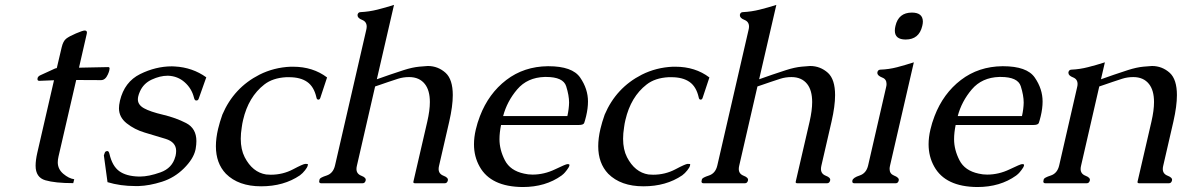

<svg xmlns="http://www.w3.org/2000/svg" viewBox="-20 -734 4738 769"><path d="M137.7 -410.2Q128.4 -410.2 130.4 -419.9V-420.9Q132.3 -428.7 142.6 -433.1Q153.3 -437.5 174.8 -447.8Q196.3 -458 200.7 -459.7Q205.1 -461.4 207.5 -461.4L227.1 -544.9Q232.9 -569.3 244.9 -578.9Q256.8 -588.4 284.2 -600.1Q311.5 -611.8 319.3 -611.8Q330.6 -611.8 327.6 -599.1L296.4 -462.9L413.6 -465.3Q418.9 -465.3 418.9 -459.5Q418.9 -457.5 417.7 -451.7Q416.5 -445.8 412.1 -436Q401.9 -413.1 384.8 -413.1L285.2 -413.6L214.4 -107.4Q211.4 -94.7 211.4 -84Q211.4 -56.6 233.6 -37.8Q255.9 -19 277.3 -16.1L273.4 -0.5Q200.7 -0.5 161.6 -12Q122.6 -23.4 122.6 -70.3Q122.6 -92.3 129.4 -122.1L196.3 -412.6Z M766.6 -331.5H765.1Q759.3 -332 756.8 -343.3Q747.6 -379.9 719.7 -404.5Q691.9 -429.2 653.3 -430.7H651.4Q621.1 -430.7 587.9 -415.3Q554.7 -399.9 540.5 -367.7Q535.6 -356.9 533.7 -348.1Q532.2 -341.8 532.2 -335.9Q532.2 -314 556.9 -300.3Q581.5 -286.6 633.1 -274.4Q684.6 -262.2 725.6 -241Q766.6 -219.7 766.6 -168.9Q766.6 -154.8 763.7 -138.2L762.7 -133.3Q754.4 -97.2 716.6 -59.6Q678.7 -22 628.7 -6.1Q578.6 9.8 535.2 11.2H522Q461.9 11.2 410.6 -4.4L396 -111.8L399.4 -121.6Q401.4 -128.9 410.2 -128.9H411.1Q416 -127.9 418.5 -117.2Q429.7 -68.8 457.5 -48.6Q485.4 -28.3 535.2 -26.9H541Q575.7 -26.9 622.8 -43.7Q669.9 -60.5 682.1 -106.4L683.1 -109.4Q685.5 -120.1 685.5 -129.4Q685.5 -165 642.8 -178Q600.1 -190.9 559.3 -203.1Q518.6 -215.3 487.5 -240Q456.5 -264.6 456.5 -300.3Q456.5 -313 460 -328.1L460.4 -330.6Q478.5 -406.2 541.3 -437.3Q604 -468.3 668.5 -468.3Q674.3 -468.3 680.2 -467.8Q751 -463.9 806.2 -424.3L775.9 -338.9Q773.4 -331.5 766.6 -331.5Z M1153.8 -466.8Q1233.4 -466.8 1290 -423.8L1262.7 -341.3Q1260.3 -335 1255.4 -335Q1254.9 -335 1254.4 -335Q1248.5 -335.4 1247.1 -344.7Q1237.3 -387.2 1210.2 -406Q1183.1 -424.8 1138.2 -424.8H1126.5Q1072.3 -421.9 1038.6 -395.5Q975.1 -346.2 953.6 -253.4Q950.2 -239.3 948.2 -223.6Q944.3 -199.7 944.3 -178.2Q944.3 -135.3 960 -104.5Q991.2 -43.9 1045.9 -35.2Q1055.7 -34.2 1064.5 -34.2Q1112.8 -34.2 1153.8 -55.9Q1194.8 -77.6 1202.9 -77.6Q1210.9 -77.6 1212.9 -77.1Q1213.4 -74.7 1212.2 -69.3Q1210.9 -64 1201.7 -52Q1192.4 -40 1181.2 -31.7Q1116.7 12.2 1025.9 12.2Q935.1 12.2 884.8 -38.1Q844.7 -80.1 844.7 -148.4Q844.7 -180.2 853.5 -217.8Q859.9 -244.6 870.6 -274.9Q916.5 -382.8 1019.5 -435.1Q1077.1 -463.9 1143.6 -466.8Z M1409.7 -71.3Q1407.7 -63.5 1407.7 -57.1Q1407.7 -37.6 1427.5 -30Q1447.3 -22.5 1444.6 -11.2Q1441.9 0 1432.1 0H1266.6Q1258.3 0 1258.3 -7.3Q1258.3 -9.3 1260 -15.9Q1261.7 -22.5 1288.1 -31Q1314.5 -39.6 1321.8 -71.3L1446.8 -613.8Q1448.7 -621.6 1448.7 -627.4Q1448.7 -647 1430.4 -654.3Q1412.1 -661.6 1412.1 -672.4Q1412.1 -673.8 1412.1 -675.3Q1414.6 -685.5 1424.8 -685.5Q1457.5 -687 1491 -695.3Q1524.4 -703.6 1558.1 -714.4L1489.3 -416.5Q1518.6 -426.8 1540.8 -434.6Q1563 -442.4 1597.4 -453.4Q1631.8 -464.4 1659.4 -467Q1687 -469.7 1693.4 -469.7Q1734.4 -469.7 1765.1 -441.9Q1793.5 -415.5 1793.5 -353Q1793.5 -309.1 1779.3 -247.1L1738.8 -71.3Q1736.8 -63.5 1736.8 -57.1Q1736.8 -37.6 1756.6 -30Q1776.4 -22.5 1773.7 -11.2Q1771 0 1761.2 0H1642.6Q1634.3 0 1635.7 -6.3L1691.4 -247.1Q1701.7 -292 1701.7 -325.2Q1701.7 -372.1 1681.6 -397.5Q1659.7 -425.3 1618.7 -425.3Q1595.2 -425.3 1574.5 -418.7Q1553.7 -412.1 1535.9 -406Q1518.1 -399.9 1505.4 -395.5Q1492.7 -391.1 1482.4 -387.7Z M2176.3 -468.8Q2272.5 -468.8 2303.7 -423.3Q2335 -377.9 2335 -327.6Q2335 -300.3 2327.6 -269Q2322.8 -249.5 2319.8 -241.5Q2316.9 -233.4 2297.9 -233.4H1986.8Q1980.5 -202.6 1980.5 -176.3Q1980.5 -134.3 2002 -92.3Q2023.4 -50.3 2079.1 -38.6Q2095.2 -34.7 2112.8 -34.7Q2159.2 -34.7 2202.9 -55.7Q2246.6 -76.7 2252.7 -76.7Q2258.8 -76.7 2260 -75.4Q2261.2 -74.2 2260.3 -69.6Q2259.3 -64.9 2250.5 -53.2Q2241.7 -41.5 2237.1 -37.6Q2232.4 -33.7 2229 -30.8Q2165 15.1 2073.7 15.1Q1945.8 14.2 1900.9 -66.9Q1878.4 -106.9 1878.4 -156.2Q1878.4 -184.1 1885.7 -215.3Q1891.6 -241.2 1902.3 -269Q1937 -359.4 2007.8 -413.6Q2078.6 -467.8 2174.3 -468.8ZM2252.4 -269Q2258.8 -297.4 2259.3 -323.2Q2259.3 -351.6 2247.6 -388.7Q2235.8 -425.8 2167 -425.8H2161.6Q2092.3 -423.8 2051.5 -376Q2010.7 -328.1 1995.1 -269Z M2685.1 -466.8Q2764.6 -466.8 2821.3 -423.8L2793.9 -341.3Q2791.5 -335 2786.6 -335Q2786.1 -335 2785.6 -335Q2779.8 -335.4 2778.3 -344.7Q2768.6 -387.2 2741.5 -406Q2714.4 -424.8 2669.4 -424.8H2657.7Q2603.5 -421.9 2569.8 -395.5Q2506.3 -346.2 2484.9 -253.4Q2481.4 -239.3 2479.5 -223.6Q2475.6 -199.7 2475.6 -178.2Q2475.6 -135.3 2491.2 -104.5Q2522.5 -43.9 2577.1 -35.2Q2586.9 -34.2 2595.7 -34.2Q2644 -34.2 2685.1 -55.9Q2726.1 -77.6 2734.1 -77.6Q2742.2 -77.6 2744.1 -77.1Q2744.6 -74.7 2743.4 -69.3Q2742.2 -64 2732.9 -52Q2723.6 -40 2712.4 -31.7Q2647.9 12.2 2557.1 12.2Q2466.3 12.2 2416 -38.1Q2376 -80.1 2376 -148.4Q2376 -180.2 2384.8 -217.8Q2391.1 -244.6 2401.9 -274.9Q2447.8 -382.8 2550.8 -435.1Q2608.4 -463.9 2674.8 -466.8Z M2940.9 -71.3Q2939 -63.5 2939 -57.1Q2939 -37.6 2958.7 -30Q2978.5 -22.5 2975.8 -11.2Q2973.1 0 2963.4 0H2797.9Q2789.6 0 2789.6 -7.3Q2789.6 -9.3 2791.3 -15.9Q2793 -22.5 2819.3 -31Q2845.7 -39.6 2853 -71.3L2978 -613.8Q2980 -621.6 2980 -627.4Q2980 -647 2961.7 -654.3Q2943.4 -661.6 2943.4 -672.4Q2943.4 -673.8 2943.4 -675.3Q2945.8 -685.5 2956.1 -685.5Q2988.8 -687 3022.2 -695.3Q3055.7 -703.6 3089.4 -714.4L3020.5 -416.5Q3049.8 -426.8 3072 -434.6Q3094.2 -442.4 3128.7 -453.4Q3163.1 -464.4 3190.7 -467Q3218.3 -469.7 3224.6 -469.7Q3265.6 -469.7 3296.4 -441.9Q3324.7 -415.5 3324.7 -353Q3324.7 -309.1 3310.5 -247.1L3270 -71.3Q3268.1 -63.5 3268.1 -57.1Q3268.1 -37.6 3287.8 -30Q3307.6 -22.5 3304.9 -11.2Q3302.2 0 3292.5 0H3173.8Q3165.5 0 3167 -6.3L3222.7 -247.1Q3232.9 -292 3232.9 -325.2Q3232.9 -372.1 3212.9 -397.5Q3190.9 -425.3 3149.9 -425.3Q3126.5 -425.3 3105.7 -418.7Q3085 -412.1 3067.1 -406Q3049.3 -399.9 3036.6 -395.5Q3023.9 -391.1 3013.7 -387.7Z M3632.3 -683.6Q3675.8 -683.6 3676.3 -647.9Q3676.3 -639.6 3673.8 -629.9Q3661.1 -575.7 3607.4 -575.7Q3564 -575.7 3564 -611.3Q3564 -619.6 3566.4 -629.9Q3578.6 -683.6 3632.3 -683.6ZM3544.9 -71.3Q3543 -63.5 3543 -57.6Q3543 -38.1 3560.1 -31.2Q3582.5 -22.5 3579.6 -11.2Q3577.1 0 3567.4 0H3401.9Q3393.6 0 3393.6 -7.3Q3393.6 -9.3 3394 -11.2Q3396.5 -22.5 3423.3 -31.2Q3449.7 -40 3457 -71.3L3528.8 -383.8Q3530.8 -391.1 3530.8 -397.5Q3530.8 -417 3513.7 -423.3Q3493.7 -431.2 3494.1 -441.9Q3494.1 -443.4 3494.1 -444.8Q3496.6 -455.1 3506.8 -455.1Q3539.6 -456.1 3573.2 -464.8Q3606.4 -473.6 3640.1 -484.4Z M3997.1 -468.8Q4093.3 -468.8 4124.5 -423.3Q4155.8 -377.9 4155.8 -327.6Q4155.8 -300.3 4148.4 -269Q4143.6 -249.5 4140.6 -241.5Q4137.7 -233.4 4118.7 -233.4H3807.6Q3801.3 -202.6 3801.3 -176.3Q3801.3 -134.3 3822.8 -92.3Q3844.2 -50.3 3899.9 -38.6Q3916 -34.7 3933.6 -34.7Q3980 -34.7 4023.7 -55.7Q4067.4 -76.7 4073.5 -76.7Q4079.6 -76.7 4080.8 -75.4Q4082 -74.2 4081.1 -69.6Q4080.1 -64.9 4071.3 -53.2Q4062.5 -41.5 4057.9 -37.6Q4053.2 -33.7 4049.8 -30.8Q3985.8 15.1 3894.5 15.1Q3766.6 14.2 3721.7 -66.9Q3699.2 -106.9 3699.2 -156.2Q3699.2 -184.1 3706.5 -215.3Q3712.4 -241.2 3723.1 -269Q3757.8 -359.4 3828.6 -413.6Q3899.4 -467.8 3995.1 -468.8ZM4073.2 -269Q4079.6 -297.4 4080.1 -323.2Q4080.1 -351.6 4068.4 -388.7Q4056.6 -425.8 3987.8 -425.8H3982.4Q3913.1 -423.8 3872.3 -376Q3831.5 -328.1 3815.9 -269Z M4593.8 -469.7Q4634.8 -469.7 4665.5 -441.9Q4693.8 -415.5 4693.8 -353Q4693.8 -309.1 4679.7 -247.1L4639.2 -71.3Q4637.2 -63.5 4637.2 -57.1Q4637.2 -37.6 4657 -30Q4676.8 -22.5 4674.1 -11.2Q4671.4 0 4661.6 0H4543Q4534.7 0 4536.1 -6.3L4591.8 -247.1Q4602.1 -292 4602.1 -325.2Q4602.1 -372.1 4582 -397.5Q4560.1 -425.3 4519 -425.3Q4495.6 -425.3 4474.9 -418.7Q4454.1 -412.1 4436.3 -406Q4418.5 -399.9 4405.8 -395.5Q4393.1 -391.1 4382.8 -387.7L4310.1 -71.3Q4308.1 -63.5 4308.1 -57.1Q4308.1 -37.6 4327.9 -30Q4347.7 -22.5 4345 -11.2Q4342.3 0 4332.5 0H4167Q4158.7 0 4158.7 -7.3Q4158.7 -9.3 4160.4 -15.9Q4162.1 -22.5 4188.5 -31Q4214.8 -39.6 4222.2 -71.3L4293.9 -383.8Q4295.9 -391.1 4295.9 -397.5Q4295.9 -417 4277.6 -424.1Q4259.3 -431.2 4259.3 -441.9Q4259.3 -443.4 4259.3 -444.8Q4261.7 -455.1 4272 -455.1Q4304.7 -456.5 4338.1 -465.1Q4371.6 -473.6 4405.3 -484.4L4389.6 -416.5Q4418.9 -426.8 4441.2 -434.6Q4463.4 -442.4 4497.8 -453.4Q4532.2 -464.4 4559.8 -467Q4587.4 -469.7 4593.8 -469.7Z"/></svg>

Font: Caudex
Style: Italic
Weight: 400
Italic angle: -13°
Version: Version 1.04